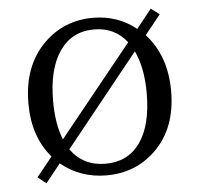

<svg xmlns="http://www.w3.org/2000/svg" viewBox="-45 -588 684 658"><g transform="rotate(-5 297.0 -259.5)"><path d="M89 23 60 0 114 -67Q51 -140 51 -255Q51 -384 128 -460Q197 -528 297 -528Q381 -528 445 -477L497 -542L526 -520L472 -453Q542 -376 542 -255Q542 -127 466 -53Q397 14 297 14Q207 14 140 -41ZM297 -26Q373 -26 415 -84Q458 -144 458 -255Q458 -343 430 -401L177 -86Q220 -26 297 -26ZM158 -122 410 -434Q368 -488 297 -488Q221 -488 178.5 -427Q136 -366 136 -255Q136 -177 158 -122Z"/></g></svg>

Font: Cactus Classical Serif
Style: Regular
Weight: 400
Designer: Henry Chan (via Glyphwiki)、田海東、宇文滿月
Foundry: Moonlit Owen
Version: Version 1.000